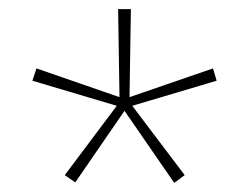

<svg xmlns="http://www.w3.org/2000/svg" viewBox="-20 -793 526 421"><path d="M267 -773 264 -580 447 -643 455 -616 270 -561 385 -409 362 -392 253 -550 145 -393 122 -409 236 -561 51 -616 60 -643 242 -580 239 -773Z"/></svg>

Font: Noto Sans Telugu ExtraCondensed Thin
Style: Regular
Weight: 100
Width: 2
Designer: Jelle Bosma - Monotype Design Team
Foundry: Monotype Imaging Inc.
Version: Version 2.005; ttfautohint (v1.8.4.7-5d5b)